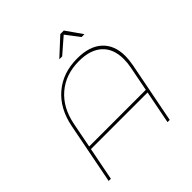

<svg xmlns="http://www.w3.org/2000/svg" viewBox="-228 -1059 1232 1232"><g transform="rotate(-45 388.0 -443.0)"><path d="M616 -776H590L520 -868L414 -776H388L507 -886H539ZM703 -491Q703 -458 695 -415L614 0H594L638 -225H124L80 0H60L141 -415Q167 -549 254.5 -624Q342 -699 473 -699Q584 -699 643.5 -644.5Q703 -590 703 -491ZM682 -485Q682 -578 627 -628.5Q572 -679 469 -679Q348 -679 266.5 -609.5Q185 -540 161 -415L128 -245H642L675 -415Q682 -450 682 -485Z"/></g></svg>

Font: TypoPRO Montserrat Alternates
Style: Italic
Weight: 250
Italic angle: -11.3°
Designer: Julieta Ulanovsky
Foundry: Julieta Ulanovsky
Version: Version 6.001